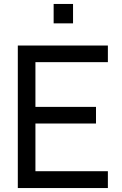

<svg xmlns="http://www.w3.org/2000/svg" viewBox="-20 -950 615 970"><path d="M251 -832V-930H349V-832ZM70 0V-720H525V-636H159V-410H465V-326H159V-85H525V0Z"/></svg>

Font: Manrope Medium
Style: Medium
Weight: 500
Designer: Mikhail Sharanda
Foundry: Mikhail Sharanda
Version: Version 4.000;hotconv 1.0.109;makeotfexe 2.5.65596